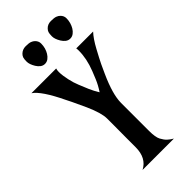

<svg xmlns="http://www.w3.org/2000/svg" viewBox="-327 -1019 1080 1080"><g transform="rotate(-45 213.5 -478.5)"><path d="M167.5 -188 168 -290V-345.7Q168 -389.6 131.8 -470.7Q104 -531.7 94.2 -551.3L78.1 -583.5Q15.1 -715.3 -32.2 -747.1H164.6Q161.1 -737.3 161.1 -722.2Q161.1 -707 163.6 -690.2Q166 -673.3 169.9 -655.8Q177.2 -622.1 189 -593.8L212.4 -537.1Q224.6 -508.8 242.7 -479.5Q265.6 -514.2 279.3 -547.4L297.9 -593.3Q325.7 -664.1 325.7 -728Q325.7 -738.8 324.2 -747.1H458.5Q431.6 -718.8 402.3 -664.6Q373 -610.4 361.3 -585.9L336.4 -531.7Q285.6 -419.4 285.6 -352.1V-128.9Q285.6 -79.1 297.4 -57.1Q309.1 -35.2 322.3 -22.9Q335.4 -10.7 354 0H104.5Q167.5 -32.2 167.5 -117.7ZM91.3 -841.8Q74.2 -870.1 74.2 -891.4Q74.2 -912.6 77.6 -922.4Q81.1 -932.1 88.9 -939.9Q106 -957 131.6 -957Q157.2 -957 169.4 -952.4Q181.6 -947.8 189.5 -939.9Q204.1 -925.3 204.1 -906.5Q204.1 -887.7 199.5 -871.6Q194.8 -855.5 186.5 -841.8Q178.2 -828.1 166 -818.8Q153.8 -809.6 138.7 -809.6Q123.5 -809.6 111.6 -818.8Q99.6 -828.1 91.3 -841.8ZM292.5 -841.8Q275.4 -870.1 275.4 -891.4Q275.4 -912.6 278.8 -922.4Q282.2 -932.1 290 -939.9Q306.2 -957 332 -957Q357.9 -957 370.4 -952.4Q382.8 -947.8 390.6 -939.9Q405.3 -925.3 405.3 -906.5Q405.3 -887.7 400.6 -871.6Q396 -855.5 387.7 -841.8Q379.4 -828.1 367.2 -818.8Q355 -809.6 339.8 -809.6Q324.7 -809.6 312.7 -818.8Q300.8 -828.1 292.5 -841.8Z"/></g></svg>

Font: Amarante
Style: Regular
Weight: 400
Designer: Karolina Lach
Foundry: Sorkin Type Co.
Version: Version 1.001